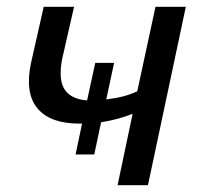

<svg xmlns="http://www.w3.org/2000/svg" viewBox="-20 -542 577 562"><path d="M435.1 -522H523.9L413.1 0H324.2L368.2 -209Q325.7 -191.9 275.9 -184.1L255.9 -89.8H201.2L220.2 -180.2H211.9Q126.5 -180.2 89.4 -225.1Q52.2 -270 70.8 -357.9L107.9 -522H196.8L162.1 -370.1Q150.4 -310.5 168.5 -281.2Q186.5 -252 234.9 -248L258.8 -357.9H314L291 -251Q345.7 -257.3 381.8 -274.9Z"/></svg>

Font: Rawline Medium
Style: Italic
Weight: 500
Italic angle: -12°
Designer: Matt McInerney, Pablo Impallari, Rodrigo Fuenzalida
Foundry: Matt McInerney, Pablo Impallari, Rodrigo Fuenzalida
Version: Version 4.020;PS 004.020;hotconv 1.0.88;makeotf.lib2.5.64775